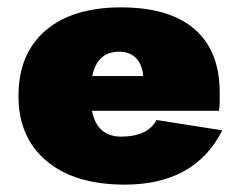

<svg xmlns="http://www.w3.org/2000/svg" viewBox="-20 -490 649 520"><path d="M318 10Q182 10 106 -54Q30 -118 30 -230Q30 -344 103 -407Q176 -470 308 -470Q439 -470 507 -411Q575 -352 575 -239Q575 -226 575 -213.5Q575 -201 573 -190H229Q243 -120 308 -120Q380 -120 404 -165L582 -137Q508 10 318 10ZM303 -350Q243 -350 230 -284H368Q365 -316 348 -333Q331 -350 303 -350Z"/></svg>

Font: Jost* Black
Style: Regular
Weight: 900
Version: Version 3.7